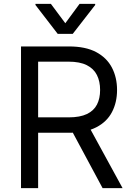

<svg xmlns="http://www.w3.org/2000/svg" viewBox="-20 -966 680 986"><path d="M87.9 0V-727.5H334Q419.4 -727.5 473.9 -698.5Q528.3 -669.4 554.7 -618.9Q581.1 -568.4 581.1 -503.9Q581.1 -439.9 554.9 -390.1Q528.8 -340.3 474.4 -312.3Q419.9 -284.2 335 -284.2H136.7V-363.3H332Q390.6 -363.3 426.3 -380.4Q461.9 -397.5 478 -429Q494.1 -460.4 494.1 -503.9Q494.1 -547.9 477.8 -580.6Q461.4 -613.3 425.8 -631.3Q390.1 -649.4 331.1 -649.4H175.8V0ZM506.8 0 331.1 -327.1H430.7L609.4 0ZM241.2 -946.3 315.4 -846.7 388.7 -946.3H468.8V-940.4L353.5 -792H276.4L162.1 -940.4V-946.3Z"/></svg>

Font: GitLab Sans
Style: Regular
Weight: 400
Designer: Rasmus Andersson
Foundry: Modifications by GitLab B.V., manufactured by rsms
Version: Version 4.000;git-c8fb6b7